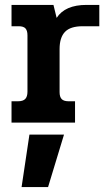

<svg xmlns="http://www.w3.org/2000/svg" viewBox="-20 -500 442 783"><path d="M27 -87H53Q74 -87 83 -96.5Q92 -106 92 -126V-356Q92 -375 84 -384Q76 -393 56 -393H27V-480H198L211 -427Q245 -480 333 -480H385V-393H317Q267 -393 245 -370Q223 -347 223 -300V-124Q223 -105 231.5 -96Q240 -87 260 -87H286V0H27ZM100 49H241L176 263H68Z"/></svg>

Font: Pridi Medium
Style: Regular
Weight: 500
Designer: Katatrad Team
Foundry: CadsonDemak
Version: Version 1.001